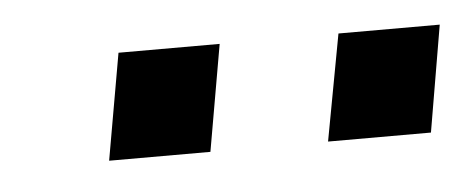

<svg xmlns="http://www.w3.org/2000/svg" viewBox="-25 -758 410 166"><g transform="rotate(-5 180.0 -675.0)"><path d="M64.9 -628.9 81.1 -721.2H168.9L152.8 -628.9ZM254.9 -628.9 272 -721.2H359.9L344.2 -628.9Z"/></g></svg>

Font: Archivo
Style: Italic
Weight: 400
Italic angle: -10°
Designer: Hector Gatti
Foundry: Omnibus-Type
Version: Version 2.001